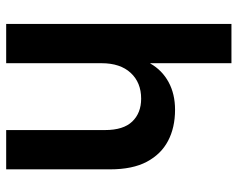

<svg xmlns="http://www.w3.org/2000/svg" viewBox="-92 -658 751 606"><g transform="rotate(90 283.0 -355.5)"><path d="M56 0V-711H180V-455H181Q202 -492 239.5 -512.5Q277 -533 327 -533Q383 -533 425 -511Q467 -489 491 -444Q515 -399 515 -328V0H391V-312Q391 -370 364 -398Q337 -426 292 -426Q241 -426 210.5 -393Q180 -360 180 -301V0Z"/></g></svg>

Font: TikTok Sans 24pt SemiBold
Style: Regular
Weight: 600
Version: Version 4.000